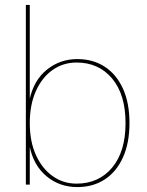

<svg xmlns="http://www.w3.org/2000/svg" viewBox="-20 -750 597 780"><path d="M294 10Q222 10 169 -34Q116 -78 100 -157L101 -159V0H85V-730H101V-343L100 -345Q117 -424 170.5 -467Q224 -510 294 -510Q358 -510 405.5 -479Q453 -448 479.5 -390Q506 -332 506 -250Q506 -169 479.5 -110.5Q453 -52 405.5 -21Q358 10 294 10ZM291 -4Q381 -4 435.5 -69Q490 -134 490 -250Q490 -366 435.5 -431Q381 -496 291 -496Q237 -496 194 -466Q151 -436 126 -380.5Q101 -325 101 -250Q101 -175 126 -120Q151 -65 194 -34.5Q237 -4 291 -4Z"/></svg>

Font: Kantumruy Pro Thin
Style: Regular
Weight: 250
Version: Version 1.002